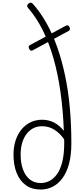

<svg xmlns="http://www.w3.org/2000/svg" viewBox="-20 -1442 643 1480"><path d="M294 19Q225 19 178.5 -15Q132 -49 108 -109.5Q84 -170 84 -250Q84 -309 100 -358.5Q116 -408 145.5 -444Q175 -480 215.5 -499.5Q256 -519 304 -519Q355 -519 396.5 -497.5Q438 -476 472 -434Q466 -594 446 -734.5Q426 -875 391.5 -995Q357 -1115 308 -1212Q259 -1309 197 -1380Q189 -1389 189.5 -1397Q190 -1405 199 -1414Q217 -1429 232 -1414Q290 -1349 337 -1266Q384 -1183 420 -1081.5Q456 -980 481 -862.5Q506 -745 518 -614Q530 -483 530 -338Q530 -245 511.5 -177.5Q493 -110 460 -66.5Q427 -23 384.5 -2Q342 19 294 19ZM294 -31Q330 -31 362.5 -48Q395 -65 420.5 -101Q446 -137 460.5 -196Q475 -255 475 -338Q475 -346 475 -354Q475 -362 474 -369Q441 -416 398.5 -442.5Q356 -469 304 -469Q265 -469 234.5 -452.5Q204 -436 182.5 -406.5Q161 -377 150 -337.5Q139 -298 139 -250Q139 -186 157 -136.5Q175 -87 209.5 -59Q244 -31 294 -31ZM232 -1054Q223 -1049 216 -1052.5Q209 -1056 204 -1068Q200 -1078 201.5 -1084.5Q203 -1091 214 -1096L488 -1244Q507 -1254 517 -1231Q520 -1221 518.5 -1214Q517 -1207 508 -1203Z"/></svg>

Font: Playwrite BE WAL ExtraLight
Style: Regular
Weight: 250
Version: Version 1.002